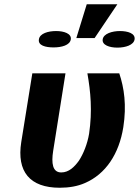

<svg xmlns="http://www.w3.org/2000/svg" viewBox="-20 -873 653 903"><path d="M80 -205C58 -66 120 10 261 10C305 10 345 3 379 -12C477 -54 540 -149 560 -275C576 -378 564 -459 541 -528H391C406 -443 415 -352 399 -244C391 -196 372 -149 351 -117C330 -88 304 -62 268 -62C227 -62 221 -105 230 -163L288 -528H132ZM163 -688C158 -659 194 -650 232 -650C269 -650 309 -660 313 -688C317 -715 281 -727 244 -727C207 -727 167 -716 163 -688ZM339 -694H425L532 -853H388ZM463 -688C459 -661 495 -649 532 -649C570 -649 609 -661 613 -688C617 -716 581 -727 544 -727C508 -727 467 -715 463 -688Z"/></svg>

Font: Aerodynamic
Style: BdObl
Weight: 500
Designer: Google
Version: Version 2.000980; 2014